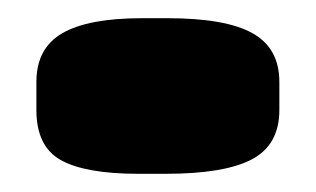

<svg xmlns="http://www.w3.org/2000/svg" viewBox="-20 -409 347 211"><path d="M20 -288V-319Q20 -356 48.5 -372.5Q77 -389 136 -389H164Q228 -389 257.5 -372.5Q287 -356 287 -319V-288Q287 -250 257 -234Q227 -218 162 -218H132Q74 -218 47 -233Q20 -248 20 -288Z"/></svg>

Font: Passion One Black
Style: Regular
Weight: 900
Designer: Alejandro Lo Celso
Foundry: Fontstage
Version: Version 1.002